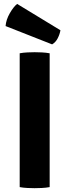

<svg xmlns="http://www.w3.org/2000/svg" viewBox="-20 -955 354 980"><path d="M80.5 -683Q98.5 -686.5 120.5 -687.5Q142.5 -688.5 156.5 -688.5Q172.5 -688.5 193.5 -687.5Q214.5 -686.5 233.5 -683V0Q214.5 3.5 193.5 4.5Q172.5 5.5 156.5 5.5Q142.5 5.5 120.5 4.5Q98.5 3.5 80.5 0ZM67.5 -935 288.5 -800.5Q285 -780 274.5 -759.5Q264 -739 246 -728.5L8.5 -822Q11 -854.5 30.2 -887.8Q49.5 -921 67.5 -935Z"/></svg>

Font: Signika Negative SC
Style: Bold
Weight: 700
Designer: Anna Giedryś
Foundry: Anna Giedryś
Version: Version 2.000; ttfautohint (v1.8.3) -l 8 -r 50 -G 200 -x 9 -